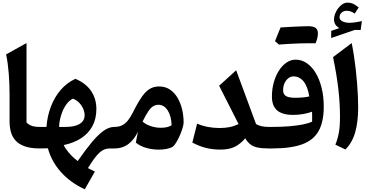

<svg xmlns="http://www.w3.org/2000/svg" viewBox="-20 -1104 2750 1428"><path d="M177.2 -783.7 25.5 -699.5Q38.9 -635.8 45.1 -557.5Q51.2 -479.1 51.2 -393.3V-199.7Q51.2 -158.8 61 -122.8Q70.8 -86.8 95.5 -59.1Q120.2 -31.5 163.9 -15.7Q207.6 0 275.1 0H275.6V-160.1H275.1Q236.6 -160.1 214.1 -168.9Q191.6 -177.7 177.2 -193.1Z M522.3 -370.4Q550.2 -359.7 569.5 -339.2Q588.9 -318.8 599.1 -294.4Q609.3 -270 609.3 -247.1Q609.3 -204.8 572.5 -182.5Q535.7 -160.1 470.1 -160.1H419.3Q421.5 -206 435.2 -249.2Q448.8 -292.4 471.5 -324.9Q494.1 -357.3 522.3 -370.4ZM540.6 -517.8Q476.9 -488.3 430.9 -434.6Q384.9 -380.8 358.2 -310.4Q331.6 -239.9 325.6 -160.1H275.4Q265.6 -160.1 260.8 -152.1Q255.9 -144.2 255.9 -123.7V-36.4Q255.9 -15.9 260.8 -8Q265.6 0 275.4 0Q291.5 0 306.2 -0.4Q321 -0.8 336.2 -1.1Q363.6 98.1 433.7 176.3Q503.8 254.5 610.7 303.9L685.7 171.9Q672.4 165.8 658.2 158.7Q644 151.5 634.3 146Q659.5 105.3 679.7 77.4Q700 49.5 718.5 32.4Q737 15.3 756.1 7.6Q775.2 0 798.1 0H831.2V-160.1H830.7Q791.3 -160.1 750.3 -131.1Q709.3 -102 662.4 -45.6Q615.6 10.9 557.9 93.9Q516.9 61.7 491.2 30.7Q465.4 -0.2 453.9 -25Q528.5 -40.5 582.9 -75.8Q637.4 -111 667.1 -165.5Q696.8 -220 696.8 -293Q696.8 -369.8 657.5 -427.4Q618.2 -485 540.6 -517.8Z M1159 -324.7Q1200.6 -324.7 1227.5 -282.4Q1254.4 -240 1256.2 -172.5Q1241.6 -162.8 1221.8 -158.3Q1202 -153.7 1178 -153.7Q1134.7 -153.7 1098.2 -167Q1061.6 -180.3 1040.4 -199.9Q1064.1 -248.1 1082.5 -275.3Q1100.9 -302.4 1118.8 -313.6Q1136.8 -324.7 1159 -324.7ZM1163.2 -461Q1126.2 -461 1096.3 -444.4Q1066.4 -427.9 1036.6 -386.4Q1006.8 -344.9 969.5 -269.8Q951.2 -233.4 932 -209Q912.8 -184.6 888.6 -172.4Q864.4 -160.1 831.1 -160.1Q821.3 -160.1 816.4 -152.1Q811.6 -144.2 811.6 -123.7V-36.4Q811.6 -15.9 816.4 -8Q821.3 0 831.1 0Q893.7 0 937.5 -34.9Q981.2 -69.7 1006 -125.6L990.2 -43.4Q1020.8 -17.7 1066.3 -4.4Q1111.9 8.9 1160.9 8.9Q1189.5 8.9 1215.1 4.2Q1240.8 -0.5 1259.4 -9.3Q1268.8 -13.7 1280.4 -29.4Q1292 -45.2 1303.5 -67.3Q1314.9 -89.4 1324.4 -113.4Q1334 -137.5 1339.8 -158.8Q1345.6 -180 1345.6 -193.8Q1345.6 -243.6 1334.2 -291.3Q1322.8 -339.1 1300.1 -377.3Q1277.4 -415.5 1243.2 -438.3Q1209 -461 1163.2 -461Z M1754.2 -181.6Q1723.1 -166 1688.8 -158.9Q1654.5 -151.9 1613.5 -151.9Q1567.9 -151.9 1525.4 -160.1Q1482.8 -168.3 1446.1 -184.5L1410.5 -43.7Q1461.7 -16.4 1511.6 -3.9Q1561.4 8.6 1620.5 8.6Q1685.1 8.6 1727.3 -12.8Q1769.5 -34.2 1804 -75.7Q1820.2 -47.4 1841.7 -30.6Q1863.1 -13.8 1895.7 -6.9Q1928.2 0 1976.8 0H1977.3V-160.1H1976.8Q1919.1 -160.1 1884.3 -181.3L1736.5 -581.4L1609.8 -466.3Z M2387.9 -310.4Q2387.9 -386.2 2372.1 -450.2Q2356.4 -514.1 2328 -561.2Q2299.7 -608.3 2261.5 -634.3Q2223.3 -660.3 2178.5 -660.3Q2142.6 -660.3 2110.8 -638.6Q2079 -616.9 2054.6 -578.9Q2030.2 -540.9 2016.3 -491.2Q2002.4 -441.4 2002.4 -385.5Q2002.4 -316.3 2041.2 -282.8Q2080 -249.4 2160.3 -249.4Q2197.6 -249.4 2234.5 -255.8Q2271.5 -262.1 2300.9 -273.2Q2301.4 -256.2 2301.6 -235.7Q2301.8 -215.3 2301.3 -199.1Q2276.1 -187.2 2233.3 -178.5Q2190.4 -169.9 2132.5 -165Q2074.7 -160.1 2004.5 -160.1H1977.5Q1967.3 -160.1 1962.7 -151.7Q1958.1 -143.4 1958.1 -123.7V-36.4Q1958.1 -17 1962.7 -8.5Q1967.3 0 1977.5 0H2005.1Q2143.8 0 2228 -30.9Q2312.1 -61.9 2350 -130.2Q2387.9 -198.6 2387.9 -310.4ZM2280.3 -386.8Q2259.7 -382 2232.6 -379.4Q2205.4 -376.8 2176.7 -376.8Q2127.1 -376.8 2106.4 -389.9Q2085.6 -402.9 2085.6 -433.7Q2085.6 -462 2096.1 -485Q2106.6 -508 2124.1 -521.9Q2141.5 -535.8 2162.7 -535.8Q2207.2 -535.8 2237.7 -498.8Q2268.1 -461.7 2280.3 -386.8ZM2272.1 -782.4Q2287.2 -782.4 2297.3 -782.2Q2307.5 -782.1 2314.3 -782.1Q2321.1 -782.1 2326.5 -781.8Q2335.6 -801.3 2340 -820.4Q2344.4 -839.5 2344.4 -856Q2344.4 -883.2 2327.6 -896.2Q2310.8 -909.1 2273.1 -909.1Q2231.6 -891.1 2190 -872.4Q2148.4 -853.7 2107.3 -835.2Q2066.3 -816.7 2025.5 -797.9Q2033 -791.4 2040.3 -785Q2047.6 -778.5 2054.3 -772.6Q2088.6 -775.1 2128.6 -777.5Q2168.5 -779.8 2206.3 -781.1Q2244.1 -782.4 2272.1 -782.4ZM2054.3 -772.6Q2091 -795 2127.5 -817.4Q2164 -839.9 2200.4 -862.9Q2236.7 -885.9 2273.1 -909.1Q2260.1 -909.1 2236.2 -908.3Q2212.3 -907.6 2182.9 -906.2Q2153.5 -904.8 2123 -903.2Q2092.6 -901.6 2066.6 -899.8Q2056.2 -874.6 2046 -849.4Q2035.9 -824.1 2025.5 -797.9Q2033 -791.4 2040.3 -785Q2047.6 -778.5 2054.3 -772.6Z M2595.7 -783.7 2457 -679.2Q2471.4 -609.5 2481.4 -548.7Q2491.3 -488 2497.3 -433.9Q2503.4 -379.8 2506 -330.8Q2508.7 -281.7 2508.7 -235.5Q2508.7 -164.8 2500.3 -117.6Q2491.8 -70.4 2474.3 -28.1L2548.8 7.7Q2599.5 -41.8 2621.7 -119.9Q2643.9 -198 2643.9 -306.1Q2643.9 -344.6 2641.8 -390.2Q2639.7 -435.7 2635.8 -485.4Q2631.9 -535.1 2626.1 -586.4Q2620.2 -637.8 2612.7 -687.8Q2605.1 -737.8 2595.7 -783.7ZM2505.4 -976.2Q2505.4 -996.8 2520.9 -1010.4Q2536.4 -1024 2558.8 -1024Q2573.1 -1024 2587.1 -1019.2Q2601.2 -1014.4 2618.6 -1003.1L2647.7 -1048.7Q2623.1 -1068.8 2604.9 -1076.6Q2586.8 -1084.4 2564.5 -1084.4Q2544.3 -1084.4 2526.1 -1072.3Q2508 -1060.2 2494 -1041Q2479.9 -1021.8 2472 -1000.4Q2464.1 -978.9 2464.1 -959.7Q2464.1 -938.2 2474.5 -921.8Q2484.9 -905.3 2504 -895.2L2443.3 -874.2V-821.2L2618.7 -881.4L2662.4 -880.9L2671.6 -946.8Q2646.9 -941.4 2622.4 -937.9Q2597.8 -934.4 2579 -934.4Q2549.5 -934.4 2527.4 -945.1Q2505.4 -955.8 2505.4 -976.2Z"/></svg>

Font: Pinar-VF
Style: Regular
Weight: 300
Designer: Amin Abedi
Version: Version 3.0